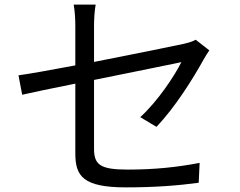

<svg xmlns="http://www.w3.org/2000/svg" viewBox="-20 -793 1040 831"><path d="M657 -244C737 -327 815 -452 861 -535C868 -548 879 -565 886 -575L827 -621C815 -614 796 -608 774 -603C732 -594 557 -558 387 -525V-681C387 -710 389 -744 394 -773H299C304 -744 306 -711 306 -681V-510C200 -490 105 -473 60 -467L76 -383C116 -392 205 -411 306 -431V-129C306 -30 340 18 526 18C651 18 751 10 840 -2L844 -88C744 -69 648 -59 532 -59C412 -59 387 -81 387 -150V-447C564 -483 748 -520 765 -524C735 -464 662 -354 587 -286Z"/></svg>

Font: Noto Sans CJK TC Regular
Style: Regular
Weight: 400
Designer: Ryoko NISHIZUKA (kana & ideographs); Paul D. Hunt (Latin, Greek & Cyrillic); Wenlong ZHANG (bopomofo); Sandoll Communica
Foundry: Adobe Systems Incorporated
Version: Version 1.001;PS 1.001;hotconv 1.0.78;makeotf.lib2.5.61930